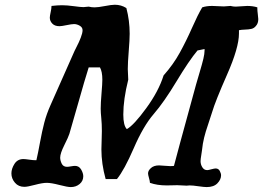

<svg xmlns="http://www.w3.org/2000/svg" viewBox="-20 -758 1091 796"><path d="M287.1 -658.2Q277.3 -658.2 256.3 -653.8Q235.4 -649.4 226.6 -649.4Q207 -649.4 196.8 -660.2Q186.5 -670.9 186.5 -684.6Q186.5 -691.4 189.9 -707Q193.4 -722.7 193.4 -731.4V-733.4Q218.8 -736.3 237.3 -736.3Q257.8 -736.3 286.1 -732.4Q314.5 -728.5 326.2 -728.5Q332 -728.5 347.7 -730.5Q359.4 -727.5 372.1 -727.5Q386.7 -727.5 414.6 -732.9Q442.4 -738.3 456.1 -738.3Q482.4 -738.3 503.9 -724.6Q517.6 -672.9 517.6 -618.2Q517.6 -593.8 513.7 -545.9Q509.8 -498 509.8 -471.7Q509.8 -459 511.7 -427.7Q491.2 -345.7 491.2 -283.2Q491.2 -237.3 505.9 -222.7Q535.2 -239.3 586.4 -309.6Q637.7 -379.9 658.2 -445.3Q698.2 -490.2 725.1 -539.1Q752 -587.9 775.9 -642.1Q799.8 -696.3 818.4 -727.5Q835.9 -733.4 859.4 -733.4Q867.2 -733.4 883.3 -732.4Q899.4 -731.4 908.2 -731.4Q916 -731.4 935.5 -733.4Q947.3 -730.5 957 -730.5Q963.9 -730.5 980 -731.9Q996.1 -733.4 1004.9 -733.4Q1028.3 -733.4 1046.9 -727.5V-721.7Q1046.9 -713.9 1048.8 -699.2Q1050.8 -684.6 1050.8 -678.7Q1050.8 -661.1 1041 -650.4Q1033.2 -640.6 1022 -638.2Q1010.7 -635.7 995.6 -635.3Q980.5 -634.8 970.7 -632.8V-619.1Q970.7 -560.5 921.4 -448.7Q872.1 -336.9 859.4 -293Q853.5 -273.4 842.8 -242.2Q832 -210.9 826.2 -187Q820.3 -163.1 817.4 -134.8Q817.4 -132.8 814.5 -115.2Q811.5 -97.7 811.5 -89.8Q811.5 -76.2 818.8 -64.5Q826.2 -52.7 838.9 -52.7Q843.8 -52.7 856.4 -56.2Q869.1 -59.6 874 -59.6Q885.7 -59.6 891.1 -49.3Q896.5 -39.1 896.5 -31.2Q896.5 -13.7 881.3 2Q866.2 17.6 836.9 17.6Q826.2 17.6 802.7 14.2Q779.3 10.7 766.6 10.7Q763.7 10.7 759.8 11.2Q755.9 11.7 753.9 11.7Q747.1 11.7 733.9 10.7Q720.7 9.8 714.8 9.8Q707 9.8 692.4 10.3Q677.7 10.7 670.9 10.7Q631.8 10.7 601.6 0Q601.6 -6.8 597.7 -20Q593.8 -33.2 593.8 -39.1Q593.8 -50.8 606 -61.5Q618.2 -72.3 639.6 -72.3Q646.5 -72.3 661.6 -70.8Q676.8 -69.3 685.5 -69.3Q696.3 -69.3 701.2 -70.3Q707 -94.7 793 -408.2Q796.9 -421.9 807.6 -458Q818.4 -494.1 823.2 -514.6Q828.1 -535.2 828.1 -548.8V-554.7L798.8 -548.8Q763.7 -506.8 711.9 -420.9Q660.2 -335 617.2 -285.2Q574.2 -235.4 534.7 -144Q495.1 -52.7 464.8 -15.6H418Q400.4 -79.1 400.4 -138.7Q400.4 -151.4 401.4 -176.3Q402.3 -201.2 402.3 -214.8Q402.3 -245.1 399.9 -268.1Q397.5 -291 397.5 -307.6Q397.5 -331.1 400.9 -371.1Q404.3 -411.1 404.3 -427.7Q404.3 -460.9 394.5 -478.5H347.7Q330.1 -422.9 306.2 -337.4Q282.2 -252 267.6 -203.1Q263.7 -190.4 246.6 -156.2Q229.5 -122.1 229.5 -104.5Q229.5 -92.8 235.8 -79.6Q242.2 -66.4 257.8 -66.4Q263.7 -66.4 274.4 -68.4Q285.2 -70.3 291 -70.3Q307.6 -70.3 316.4 -55.2Q325.2 -40 325.2 -27.3Q325.2 -7.8 310.1 4.9Q294.9 17.6 273.4 17.6Q259.8 17.6 226.1 8.8Q192.4 0 173.8 0Q156.2 0 125 8.3Q93.8 16.6 81.1 16.6Q56.6 16.6 42 -0.5Q27.3 -17.6 27.3 -39.1Q27.3 -58.6 40 -78.6Q52.7 -98.6 77.1 -98.6Q84 -98.6 100.6 -96.2Q117.2 -93.8 126 -93.8H130.9Q137.7 -123 146 -168.5Q154.3 -213.9 163.6 -249.5Q172.9 -285.2 189.5 -322.3L289.1 -546.9Q289.1 -547.9 298.3 -565.4Q307.6 -583 314.9 -602.1Q322.3 -621.1 322.3 -632.8Q322.3 -644.5 310.5 -651.4Q298.8 -658.2 287.1 -658.2Z"/></svg>

Font: Essays1743
Style: Italic
Weight: 500
Italic angle: -10°
Designer: Based on the typeface in a 1743 English translation of the essays of Montaigne.  PostScript/TrueType font designed by Jo
Version: Version 002.100